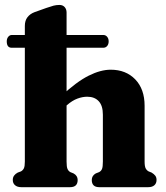

<svg xmlns="http://www.w3.org/2000/svg" viewBox="-20 -776 690 796"><path d="M8 -604.5Q8 -616 14.2 -623.5Q20.5 -631 29 -631H408Q418 -631 424.2 -623.5Q430.5 -616 430.5 -604.5Q430.5 -592.5 424.2 -585.2Q418 -578 408 -578H28.5Q8 -578 8 -604.5ZM239.5 -324 210.5 -356 234 -378Q298 -437.5 347.5 -462.2Q397 -487 439 -487Q502 -487 540.8 -446.8Q579.5 -406.5 579.5 -337.5V-106.5Q579.5 -86.5 583.8 -78.2Q588 -70 596 -65.5L608.5 -60.5Q618.5 -54.5 623.8 -47.5Q629 -40.5 629 -30Q629 -16 620 -8Q611 0 594.5 0H391.5Q360.5 0 360.5 -30Q360.5 -47.5 377 -57L391 -62.5Q399.5 -67 403 -75.8Q406.5 -84.5 406.5 -106.5V-300.5Q406.5 -338 389.2 -356.5Q372 -375 341.5 -375Q322 -375 301 -367.2Q280 -359.5 258 -340.5ZM256 -724V-106Q256 -84.5 259.8 -75.8Q263.5 -67 271.5 -62.5L285 -57Q302 -47.5 302 -30Q302 0 270.5 0H68Q52 0 42.5 -8Q33 -16 33 -30Q33 -40.5 38.5 -48Q44 -55.5 53.5 -60.5L67 -65.5Q75 -70 79 -78.2Q83 -86.5 83 -106V-668.5Q83 -690.5 93.8 -704.5Q104.5 -718.5 123 -725.5L172 -743Q190.5 -749.5 202 -752.5Q213.5 -755.5 226.5 -755.5Q240 -755.5 248 -746.8Q256 -738 256 -724Z"/></svg>

Font: Fraunces 28pt Soft Wonky
Style: Bold
Weight: 700
Version: Version 1.000;[b76b70a41]